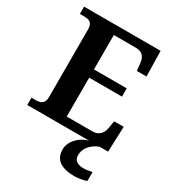

<svg xmlns="http://www.w3.org/2000/svg" viewBox="-222 -841 1097 1207"><g transform="rotate(30 326.5 -237.0)"><path d="M28.1 0V-53H63.2Q80.5 -53 93.5 -58.7Q106.5 -64.3 114 -76.8Q121.4 -89.3 121.4 -109.6V-599.4Q121.4 -626.8 113.3 -639.7Q105.2 -652.7 91.6 -656.8Q78.1 -661 62 -661H28.1V-714H583.8L587.6 -529.7H517.6L512.6 -576.8Q510.6 -601.7 502.6 -618.4Q494.5 -635.2 478.9 -644.1Q463.3 -653 436.8 -653H279.2V-403.2H517.3V-343.2H279.2V-61H464.1Q490.3 -61 506.6 -71.1Q522.9 -81.1 532.3 -98.2Q541.6 -115.2 544.6 -137.2L552.2 -184.3H621.6L614.6 0ZM509.1 240Q436.4 240 398.2 213.5Q359.9 187 359.9 130Q359.9 99 376.9 72Q393.9 45 420.7 26Q447.5 7 477.9 0H555.2Q534.2 6 512.7 21.5Q491.2 37 476.7 60Q462.2 83 462.2 115Q462.2 142.8 481.7 155.5Q501.2 168.1 531.2 168.1Q545.2 168.1 560.7 166.1Q576.2 164.1 594.2 160.1V224Q584.2 229 568.2 232.5Q552.2 236 536.1 238Q520.1 240 509.1 240Z"/></g></svg>

Font: Noto Serif Khmer
Style: Regular
Weight: 400
Designer: Danh Hong and the Monotype Design Team
Foundry: Monotype Imaging Inc.
Version: Version 2.003